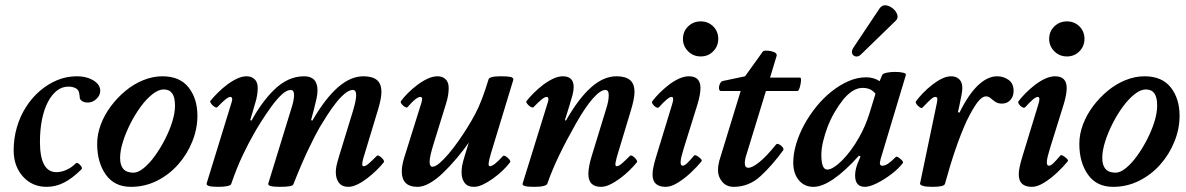

<svg xmlns="http://www.w3.org/2000/svg" viewBox="-20 -712 4601 745"><path d="M161 13Q105 13 69 -27Q33 -67 33 -129Q33 -175 45.5 -218Q58 -261 81 -297Q104 -333 135 -359.5Q166 -386 202 -401Q238 -416 278 -416Q304 -416 324.5 -408.5Q345 -401 357 -388.5Q369 -376 369 -360Q369 -342 354 -328Q339 -314 320 -314Q299 -314 290 -329Q289 -343 287 -351.5Q285 -360 282 -363Q277 -369 267.5 -372.5Q258 -376 246 -376Q221 -376 201 -360.5Q181 -345 166 -316.5Q151 -288 143 -248.5Q135 -209 135 -161Q135 -103 151 -73.5Q167 -44 199 -44Q218 -44 238 -53Q258 -62 274 -78Q278 -82 284.5 -77.5Q291 -73 295.5 -66Q300 -59 296 -55Q261 -20 228.5 -3.5Q196 13 161 13Z M488 13Q424 13 390.5 -34.5Q357 -82 357 -154Q357 -191 371 -228.5Q385 -266 410 -299.5Q435 -333 467 -359.5Q499 -386 536 -401Q573 -416 610 -416Q678 -416 712 -372.5Q746 -329 746 -263Q746 -212 726 -162.5Q706 -113 671 -73.5Q636 -34 589 -10.5Q542 13 488 13ZM498 -42Q516 -42 538 -60Q560 -78 581 -107Q602 -136 620 -171Q638 -206 648.5 -240Q659 -274 659 -302Q659 -335 648 -350Q637 -365 615 -365Q595 -365 571.5 -346.5Q548 -328 526 -298Q504 -268 486 -232.5Q468 -197 457 -162Q446 -127 446 -99Q446 -71 458.5 -56.5Q471 -42 498 -42Z M826 13Q777 13 782 -1L879 -316Q882 -325 880.5 -330.5Q879 -336 874 -336Q867 -336 854.5 -326Q842 -316 823 -296Q820 -293 812.5 -297.5Q805 -302 799.5 -309.5Q794 -317 796 -320Q808 -335 824.5 -351.5Q841 -368 860 -382.5Q879 -397 899 -406.5Q919 -416 937 -416Q956 -416 968 -404.5Q980 -393 980 -371Q980 -360 978 -344.5Q976 -329 968 -304L951 -246L956 -244Q975 -279 996.5 -308.5Q1018 -338 1040 -360Q1069 -389 1098.5 -402.5Q1128 -416 1160 -416Q1212 -416 1212 -361Q1212 -347 1208 -328.5Q1204 -310 1198 -287L1187 -246L1192 -244Q1242 -330 1291 -373Q1340 -416 1390 -416Q1425 -416 1442.5 -401.5Q1460 -387 1460 -355Q1460 -342 1456.5 -324.5Q1453 -307 1447 -287L1390 -99Q1385 -81 1385.5 -74Q1386 -67 1391 -67Q1399 -67 1411 -77.5Q1423 -88 1442 -107Q1445 -111 1453 -106Q1461 -101 1466.5 -93.5Q1472 -86 1469 -82Q1457 -67 1440 -50.5Q1423 -34 1404 -19.5Q1385 -5 1366 4Q1347 13 1332 13Q1307 13 1295 -3Q1283 -19 1283 -43Q1283 -55 1285.5 -68Q1288 -81 1297 -110L1350 -283Q1356 -303 1359 -318Q1362 -333 1362 -343Q1362 -363 1349 -363Q1335 -363 1317.5 -348.5Q1300 -334 1282.5 -311.5Q1265 -289 1249 -264Q1233 -239 1221 -219Q1203 -188 1176.5 -132.5Q1150 -77 1118 4Q1114 13 1065 13Q1017 13 1021 0L1108 -283Q1115 -304 1118 -318.5Q1121 -333 1121 -343Q1121 -363 1108 -363Q1092 -363 1072 -344Q1052 -325 1031.5 -296.5Q1011 -268 993 -239.5Q975 -211 964 -191Q945 -158 922 -110Q899 -62 877 2Q876 7 862.5 10Q849 13 826 13Z M1600 13Q1539 13 1539 -47Q1539 -59 1541.5 -72.5Q1544 -86 1549 -102L1616 -316Q1619 -327 1617.5 -331.5Q1616 -336 1611 -336Q1604 -336 1592 -327Q1580 -318 1561 -296Q1558 -293 1550.5 -297.5Q1543 -302 1538 -309Q1533 -316 1536 -320Q1547 -335 1563.5 -351.5Q1580 -368 1600 -383Q1620 -398 1640 -407Q1660 -416 1678 -416Q1697 -416 1709 -404.5Q1721 -393 1721 -371Q1721 -360 1719 -344.5Q1717 -329 1709 -304L1665 -162Q1656 -134 1651.5 -114.5Q1647 -95 1647 -85Q1647 -65 1658 -65Q1669 -65 1685.5 -79Q1702 -93 1721 -115.5Q1740 -138 1759 -165Q1778 -192 1795 -219.5Q1812 -247 1824 -270Q1837 -294 1850 -328Q1863 -362 1876 -405Q1878 -410 1889 -413Q1900 -416 1922 -416Q1950 -416 1961 -413.5Q1972 -411 1972 -403L1885 -117Q1877 -90 1876 -78.5Q1875 -67 1881 -67Q1888 -67 1900 -76Q1912 -85 1932 -107Q1935 -110 1943 -105Q1951 -100 1956.5 -93Q1962 -86 1959 -82Q1947 -66 1929.5 -49.5Q1912 -33 1892.5 -19Q1873 -5 1854 4Q1835 13 1819 13Q1794 13 1782.5 -3Q1771 -19 1771 -43Q1771 -55 1773 -68Q1775 -81 1784 -110L1805 -178V-167Q1780 -131 1753 -99Q1726 -67 1699.5 -41.5Q1673 -16 1647.5 -1.5Q1622 13 1600 13Z M2052 13Q2003 13 2008 0L2106 -316Q2109 -326 2107.5 -331Q2106 -336 2101 -336Q2094 -336 2081.5 -326Q2069 -316 2050 -296Q2047 -293 2039 -297.5Q2031 -302 2025.5 -309.5Q2020 -317 2023 -320Q2035 -335 2051.5 -351.5Q2068 -368 2087 -382.5Q2106 -397 2126 -406.5Q2146 -416 2164 -416Q2206 -416 2206 -374Q2206 -361 2201.5 -343.5Q2197 -326 2190 -304L2172 -246L2176 -244Q2225 -330 2273.5 -373Q2322 -416 2372 -416Q2407 -416 2424.5 -401.5Q2442 -387 2442 -355Q2442 -342 2438.5 -324.5Q2435 -307 2429 -287L2381 -128Q2371 -96 2368.5 -81.5Q2366 -67 2373 -67Q2381 -67 2393 -77.5Q2405 -88 2424 -107Q2428 -111 2435.5 -106Q2443 -101 2448.5 -93.5Q2454 -86 2451 -82Q2439 -67 2422 -50.5Q2405 -34 2385.5 -19.5Q2366 -5 2347 4Q2328 13 2312 13Q2263 13 2263 -37Q2263 -51 2266.5 -69.5Q2270 -88 2277 -110L2330 -283Q2338 -308 2340 -320.5Q2342 -333 2342 -343Q2342 -363 2329 -363Q2310 -363 2281 -330.5Q2252 -298 2215 -233Q2178 -168 2150 -110Q2122 -52 2104 0Q2100 13 2052 13Z M2563 13Q2512 13 2512 -35Q2512 -48 2515.5 -64.5Q2519 -81 2525 -101L2584 -294Q2592 -318 2592 -327Q2592 -336 2586 -336Q2579 -336 2567 -326Q2555 -316 2537 -296Q2533 -292 2525.5 -296Q2518 -300 2513 -307.5Q2508 -315 2511 -319Q2522 -334 2539 -351Q2556 -368 2575.5 -383Q2595 -398 2615 -407Q2635 -416 2653 -416Q2698 -416 2698 -370Q2698 -358 2695 -342Q2692 -326 2686 -306L2633 -136Q2622 -101 2621 -85Q2620 -69 2629 -69Q2636 -69 2646.5 -79Q2657 -89 2673 -108Q2676 -112 2684 -107.5Q2692 -103 2698.5 -96.5Q2705 -90 2702 -86Q2685 -65 2660.5 -42Q2636 -19 2610 -3Q2584 13 2563 13ZM2699 -493Q2670 -493 2650 -513Q2630 -533 2630 -561Q2630 -590 2650 -609.5Q2670 -629 2699 -629Q2728 -629 2747.5 -609.5Q2767 -590 2767 -561Q2767 -533 2747.5 -513Q2728 -493 2699 -493Z M2827 13Q2799 13 2782.5 -6.5Q2766 -26 2766 -51Q2766 -62 2767.5 -71Q2769 -80 2771 -88L2854 -359H2777Q2771 -359 2770 -368Q2769 -377 2773.5 -387Q2778 -397 2786 -398L2871 -416L2940 -512Q2943 -516 2956.5 -515.5Q2970 -515 2982 -510.5Q2994 -506 2994 -497L2968 -411H3084Q3089 -411 3088 -398Q3087 -385 3083 -372Q3079 -359 3074 -359H2952L2877 -114Q2873 -103 2871.5 -94Q2870 -85 2870 -79Q2870 -61 2884 -61Q2899 -61 2926.5 -83Q2954 -105 2991 -151Q2995 -156 3003 -152Q3011 -148 3016.5 -141Q3022 -134 3019 -129Q2977 -71 2931.5 -29Q2886 13 2827 13Z M3136 13Q3101 13 3079.5 -13Q3058 -39 3058 -81Q3058 -115 3069 -152.5Q3080 -190 3100 -227Q3120 -264 3147 -297.5Q3174 -331 3206 -356.5Q3238 -382 3272 -397Q3306 -412 3341 -412Q3371 -412 3393 -397L3403 -421Q3406 -427 3421 -430Q3436 -433 3453.5 -433Q3471 -433 3484 -430Q3497 -427 3495 -421L3397 -95Q3396 -88 3395 -85Q3394 -82 3394 -79Q3394 -69 3404 -69Q3414 -69 3426 -77Q3438 -85 3456 -103Q3459 -106 3466.5 -101Q3474 -96 3480 -89.5Q3486 -83 3483 -79Q3467 -58 3439 -36.5Q3411 -15 3382.5 -1Q3354 13 3336 13Q3317 13 3307.5 2Q3298 -9 3298 -31Q3298 -42 3300.5 -54Q3303 -66 3307 -76L3319 -105L3313 -108Q3204 13 3136 13ZM3190 -54Q3201 -54 3216 -63.5Q3231 -73 3248 -90Q3265 -107 3282 -130Q3299 -153 3314 -180Q3327 -203 3336.5 -225.5Q3346 -248 3353 -270L3377 -348Q3360 -371 3327 -371Q3307 -371 3287.5 -358.5Q3268 -346 3250.5 -324Q3233 -302 3217.5 -275Q3202 -248 3191 -219Q3180 -190 3173.5 -162Q3167 -134 3167 -111Q3167 -54 3190 -54ZM3321 -501Q3311 -491 3300.5 -493Q3290 -495 3286.5 -504.5Q3283 -514 3292 -528L3392 -678Q3402 -693 3416.5 -691.5Q3431 -690 3444 -679.5Q3457 -669 3461.5 -655.5Q3466 -642 3456 -632Z M3598 13Q3572 13 3560.5 9Q3549 5 3550 0L3616 -316Q3617 -322 3617 -324.5Q3617 -327 3617 -329Q3617 -332 3615 -334Q3613 -336 3609 -336Q3602 -336 3590.5 -325.5Q3579 -315 3559 -294Q3556 -291 3548.5 -296Q3541 -301 3536 -308.5Q3531 -316 3535 -320Q3546 -335 3562 -351.5Q3578 -368 3596.5 -382.5Q3615 -397 3634 -406.5Q3653 -416 3671 -416Q3690 -416 3702 -404.5Q3714 -393 3714 -371Q3714 -360 3711 -344.5Q3708 -329 3703 -304L3697 -277L3703 -275Q3738 -346 3775 -381Q3812 -416 3849 -416Q3874 -416 3893.5 -402Q3913 -388 3913 -359Q3913 -338 3900.5 -324Q3888 -310 3868 -310Q3852 -310 3842 -317Q3832 -324 3824 -331Q3816 -338 3806 -338Q3790 -338 3772 -314Q3754 -290 3731 -243Q3709 -195 3688 -134Q3667 -73 3647 0Q3646 7 3633.5 10Q3621 13 3598 13Z M3984 13Q3933 13 3933 -35Q3933 -48 3936.5 -64.5Q3940 -81 3946 -101L4005 -294Q4013 -318 4013 -327Q4013 -336 4007 -336Q4000 -336 3988 -326Q3976 -316 3958 -296Q3954 -292 3946.5 -296Q3939 -300 3934 -307.5Q3929 -315 3932 -319Q3943 -334 3960 -351Q3977 -368 3996.5 -383Q4016 -398 4036 -407Q4056 -416 4074 -416Q4119 -416 4119 -370Q4119 -358 4116 -342Q4113 -326 4107 -306L4054 -136Q4043 -101 4042 -85Q4041 -69 4050 -69Q4057 -69 4067.5 -79Q4078 -89 4094 -108Q4097 -112 4105 -107.5Q4113 -103 4119.5 -96.5Q4126 -90 4123 -86Q4106 -65 4081.5 -42Q4057 -19 4031 -3Q4005 13 3984 13ZM4120 -493Q4091 -493 4071 -513Q4051 -533 4051 -561Q4051 -590 4071 -609.5Q4091 -629 4120 -629Q4149 -629 4168.5 -609.5Q4188 -590 4188 -561Q4188 -533 4168.5 -513Q4149 -493 4120 -493Z M4299 13Q4235 13 4201.5 -34.5Q4168 -82 4168 -154Q4168 -191 4182 -228.5Q4196 -266 4221 -299.5Q4246 -333 4278 -359.5Q4310 -386 4347 -401Q4384 -416 4421 -416Q4489 -416 4523 -372.5Q4557 -329 4557 -263Q4557 -212 4537 -162.5Q4517 -113 4482 -73.5Q4447 -34 4400 -10.5Q4353 13 4299 13ZM4309 -42Q4327 -42 4349 -60Q4371 -78 4392 -107Q4413 -136 4431 -171Q4449 -206 4459.5 -240Q4470 -274 4470 -302Q4470 -335 4459 -350Q4448 -365 4426 -365Q4406 -365 4382.5 -346.5Q4359 -328 4337 -298Q4315 -268 4297 -232.5Q4279 -197 4268 -162Q4257 -127 4257 -99Q4257 -71 4269.5 -56.5Q4282 -42 4309 -42Z"/></svg>

Font: Junicode VF
Style: Italic
Weight: 400
Italic angle: -11°
Designer: Peter S. Baker
Version: Version 2.209